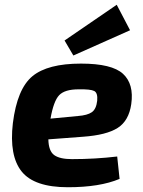

<svg xmlns="http://www.w3.org/2000/svg" viewBox="-20 -774 600 806"><path d="M288 -541 251 -604 470 -754 526 -647ZM472 -117 482 -23Q399 12 265 12Q124 12 71 -54Q18 -120 34 -257Q52 -401 116 -454Q180 -507 320 -507Q450 -507 496.5 -464Q543 -421 531 -337Q521 -267 474 -237Q427 -207 329 -200L183 -189Q184 -140 207.5 -123Q231 -106 282 -106Q379 -106 472 -117ZM192 -276 307 -287Q347 -290 365.5 -303Q384 -316 388 -351Q391 -384 375.5 -392Q360 -400 310 -399Q252 -399 228.5 -374.5Q205 -350 192 -276Z"/></svg>

Font: Exo 2.0
Style: Bold Italic
Weight: 700
Italic angle: -8°
Designer: Natanael Gama
Version: Version 1.001;PS 001.001;hotconv 1.0.70;makeotf.lib2.5.58329